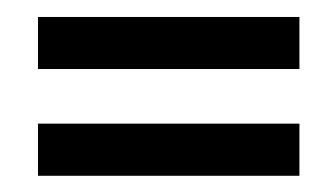

<svg xmlns="http://www.w3.org/2000/svg" viewBox="-20 -352 394 232"><path d="M25.9 -202.6H341.8V-139.6H25.9ZM25.9 -331.5H341.8V-268.6H25.9Z"/></svg>

Font: Fibel Sued LRS
Style: Regular
Weight: 400
Designer: Peter Wiegel
Foundry: Peter Wiegel
Version: Version 000.000